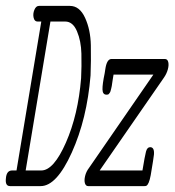

<svg xmlns="http://www.w3.org/2000/svg" viewBox="-30 -631 592 651"><path d="M-10 -26Q-8 -53 11 -53H26L110 -558H97Q87 -558 84 -571Q81 -584 86.5 -597.5Q92 -611 102 -611H207Q240 -611 258.5 -570.5Q277 -530 278 -477.5Q279 -425 277 -375Q265 -228 213.5 -114Q162 0 108 0H4Q-13 0 -10 -26ZM57 -53H110Q152 -53 193.5 -147.5Q235 -242 245 -366Q247 -406 246 -449Q245 -492 231 -525Q217 -558 191 -558H141ZM272 -62 490 -378H355Q354 -371 352.5 -363Q351 -355 350.5 -350Q350 -345 349 -339.5Q348 -334 347 -330.5Q346 -327 345 -323Q344 -319 342.5 -317Q341 -315 339.5 -313Q338 -311 336 -310.5Q334 -310 331 -310Q318 -310 317.5 -327.5Q317 -345 325 -383Q326 -392 327 -396Q332 -431 348 -431H529Q538 -431 540.5 -420.5Q543 -410 539 -395.5Q535 -381 526 -368L308 -53H453Q461 -102 465 -117Q469 -132 479 -132Q494 -132 492 -107Q491 -96 481 -37Q475 -5 466 -1Q464 0 460 0H269Q261 0 258 -9.5Q255 -19 258.5 -34Q262 -49 272 -62Z"/></svg>

Font: CMU Typewriter Text
Style: LightOblique
Weight: 200
Italic angle: -9.46001°
Version: Version 0.7.0